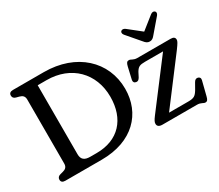

<svg xmlns="http://www.w3.org/2000/svg" viewBox="-125 -983 1465 1282"><g transform="rotate(-30 607.5 -342.0)"><path d="M68 -700C47 -700 37 -690.5 37 -674.5C37 -660 44 -650.5 61 -646L83.5 -640C106 -634 119 -622.5 119 -596.5V-103.5C119 -77.5 106 -66 83.5 -60L61 -54C45.5 -50 37 -40 37 -25.5C37 -9.5 47 0 68 0H348C589 0 721.5 -143.5 721.5 -332.5C721.5 -544.5 555.5 -700 306 -700ZM980.5 -548.5C993.5 -532 1004.5 -523 1022.5 -523C1039.5 -523 1050.5 -532 1063.5 -548.5L1150 -649.5C1160 -662 1158.5 -673.5 1151.5 -679.5C1143.5 -686 1131.5 -686 1119.5 -676.5L1022 -599L924.5 -676.5C912 -686 900.5 -686 892 -679.5C885.5 -673.5 884 -662 894 -649.5ZM291.5 -55.5C247.5 -55.5 227 -73.5 227 -112V-644.5H295C484 -644.5 609 -517 609 -336C609 -164 510 -55.5 341.5 -55.5ZM1176.5 -154C1164.5 -156 1155.5 -151.5 1146.5 -135.5L1121 -90.5C1100 -56.5 1087.5 -47.5 1043.5 -47.5H895L1149.5 -384C1176 -420 1183.5 -433 1183.5 -444.5C1183.5 -461 1172.5 -469.5 1151 -469.5H893.5C863.5 -469.5 853 -485.5 837.5 -485.5C823.5 -485.5 816.5 -478 810.5 -452.5L789.5 -361.5C786 -347 793 -336 807 -334C818.5 -332 828 -336.5 837 -352.5L854.5 -386.5C872 -416 886 -422 926.5 -422H1065L805 -79.5C783.5 -51 779 -40.5 779 -27.5C779 -12 789.5 0 816.5 0H1083.5C1114 0 1125 15.5 1140 15.5C1155.5 15.5 1161 4.5 1166.5 -17.5L1194 -126.5C1197.5 -141 1190 -152 1176.5 -154Z"/></g></svg>

Font: dr Title
Style: Regular
Weight: 400
Version: Version 1.000;hotconv 1.0.109;makeotfexe 2.5.65596